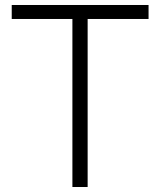

<svg xmlns="http://www.w3.org/2000/svg" viewBox="-20 -749 642 769"><path d="M270 0V-684H331V0ZM27 -673V-729H575V-673Z"/></svg>

Font: Mona Sans ExtraLight Light
Style: Regular
Weight: 300
Version: Version 2.000